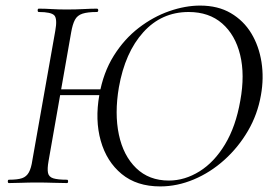

<svg xmlns="http://www.w3.org/2000/svg" viewBox="-20 -656 977 688"><path d="M166 -315 170 -336H367L364 -315ZM96 -82 178 -545Q186 -589 174.5 -601Q163 -613 119 -613Q115 -613 115 -619Q115 -625 119 -625Q141 -625 165.5 -623.5Q190 -622 218 -622Q252 -622 279.5 -623.5Q307 -625 327 -625Q332 -625 332 -619Q332 -613 327 -613Q294 -613 275.5 -607Q257 -601 248.5 -585Q240 -569 235 -540L154 -79Q149 -51 152 -36.5Q155 -22 171 -17Q187 -12 220 -12Q224 -12 224 -6Q224 0 220 0Q197 0 170.5 -1Q144 -2 112 -2Q82 -2 57 -1Q32 0 12 0Q8 0 8 -6Q8 -12 12 -12Q43 -12 59 -17.5Q75 -23 83.5 -38.5Q92 -54 96 -82ZM554 12Q470 12 416 -32.5Q362 -77 341 -151.5Q320 -226 336 -316Q350 -396 387.5 -456Q425 -516 477 -556Q529 -596 586.5 -616Q644 -636 697 -636Q761 -636 807 -609Q853 -582 880.5 -536.5Q908 -491 917 -433.5Q926 -376 915 -315Q903 -246 868.5 -187Q834 -128 784 -83Q734 -38 674.5 -13Q615 12 554 12ZM585 -9Q642 -9 695 -42Q748 -75 786.5 -139Q825 -203 841 -295Q858 -388 840.5 -459.5Q823 -531 776 -572Q729 -613 656 -613Q559 -613 493.5 -540.5Q428 -468 406 -343Q390 -249 406 -173.5Q422 -98 468 -53.5Q514 -9 585 -9Z"/></svg>

Font: Cormorant
Style: Italic
Weight: 400
Italic angle: -10°
Designer: Christian Thalmann (Catharsis Fonts)
Foundry: Catharsis Fonts
Version: Version 4.000